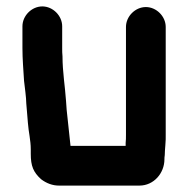

<svg xmlns="http://www.w3.org/2000/svg" viewBox="-20 -536 587 599"><path d="M493 -39C493 -42 493 -46 494 -52C494 -69 498 -96 497 -118V-452C497 -485 468 -514 435 -514C402 -514 373 -485 373 -452V-116C373 -107 373 -98 372 -90V-81H200C196 -119 192 -153 188 -193L186 -221C183 -266 175 -312 175 -360C174 -369 174 -377 174 -386V-454C174 -487 145 -516 112 -516C79 -516 50 -487 50 -454V-386C50 -352 53 -317 55 -284C57 -266 62 -231 62 -213C63 -196 66 -171 67 -153C69 -124 76 -99 76 -70V-56C76 -18 84 1 108 23C125 36 144 43 164 43H415C460 43 493 4 493 -39Z"/></svg>

Font: Electronic
Style: Thk
Weight: 900
Version: Version 1.011